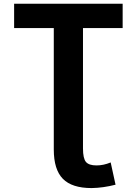

<svg xmlns="http://www.w3.org/2000/svg" viewBox="-20 -752 709 1002"><path d="M260.7 -605.5H53.7V-732.4H620.1V-605.5H413.1V22.5Q413.1 75.2 428.7 93.3Q444.3 111.3 483.4 111.3Q520.5 111.3 557.6 95.7L583 211.9Q518.6 228.5 458 229.5Q355.5 229.5 308.1 181.2Q260.7 132.8 260.7 28.3Z"/></svg>

Font: Nasu
Style: Bold
Weight: 700
Designer: Ryoko NISHIZUKA (kana &amp; ideographs); Paul D. Hunt (Latin, Greek &amp; Cyrillic); Wenlong ZHANG (bopomofo); Sandoll C
Version: Version 2014.1215